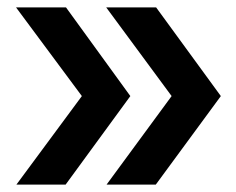

<svg xmlns="http://www.w3.org/2000/svg" viewBox="-20 -540 639 520"><path d="M268.6 -40 444.8 -279.8 267.6 -520H402.8L578.1 -279.8L401.9 -40ZM24.4 -40 201.7 -279.8 23.4 -520H158.7L333 -279.8L157.7 -40Z"/></svg>

Font: UDEV Gothic 35
Style: Bold
Weight: 700
Version: v2.1.0; ttfautohint (v1.8.4.7-5d5b-dirty) -l 6 -r 45 -G 200 